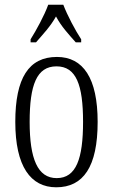

<svg xmlns="http://www.w3.org/2000/svg" viewBox="-20 -786 479 816"><path d="M110 -619V-606H133C164 -642 194 -673 218 -716C241 -673 270 -642 302 -606H325V-619C300 -657 266 -721 249 -766H185C169 -721 134 -657 110 -619ZM219 10C334 10 395 -77 395 -268C395 -453 334 -544 222 -544C102 -544 45 -454 45 -268C45 -79 110 10 219 10ZM221 -29C140 -29 106 -111 106 -268C106 -425 136 -504 220 -504C304 -504 333 -425 333 -268C333 -112 304 -29 221 -29Z"/></svg>

Font: Noto Serif Thai ExtraCondensed Light
Style: Regular
Weight: 300
Width: 2
Designer: Monotype Design Team
Foundry: Monotype Imaging Inc.
Version: Version 2.002